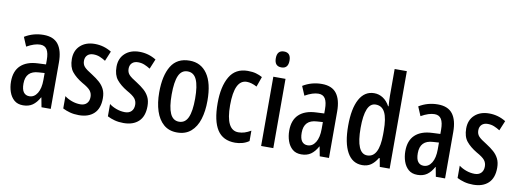

<svg xmlns="http://www.w3.org/2000/svg" viewBox="-61 -1178 3975 1474"><g transform="rotate(10 1927.0 -441.0)"><path d="M218 -616Q297 -616 333.5 -568Q370 -520 370 -428V-66H298L284 -140H282Q259 -98 229 -77Q199 -56 155 -56Q112 -56 85.5 -79Q59 -102 46 -139.5Q33 -177 33 -220Q33 -302 79 -345.5Q125 -389 211 -393L275 -396V-429Q275 -484 258.5 -511Q242 -538 206 -538Q161 -538 101 -504L71 -575Q138 -616 218 -616ZM231 -326Q130 -321 130 -221Q130 -175 146 -154Q162 -133 190 -133Q229 -133 252.5 -171Q276 -209 276 -276V-329Z M750 -215Q750 -136 707.5 -96Q665 -56 590 -56Q552 -56 520.5 -64.5Q489 -73 464 -86V-182Q487 -164 520 -152Q553 -140 587 -140Q619 -140 637 -158.5Q655 -177 655 -209Q655 -237 639 -257.5Q623 -278 574 -305Q522 -336 492.5 -372.5Q463 -409 463 -472Q463 -538 505.5 -577Q548 -616 618 -616Q688 -616 748 -579L716 -502Q694 -516 671 -525.5Q648 -535 621 -535Q591 -535 574 -518.5Q557 -502 557 -474Q557 -446 573.5 -427.5Q590 -409 638 -380Q671 -359 696 -337Q721 -315 735.5 -286Q750 -257 750 -215Z M1098 -215Q1098 -136 1055.5 -96Q1013 -56 938 -56Q900 -56 868.5 -64.5Q837 -73 812 -86V-182Q835 -164 868 -152Q901 -140 935 -140Q967 -140 985 -158.5Q1003 -177 1003 -209Q1003 -237 987 -257.5Q971 -278 922 -305Q870 -336 840.5 -372.5Q811 -409 811 -472Q811 -538 853.5 -577Q896 -616 966 -616Q1036 -616 1096 -579L1064 -502Q1042 -516 1019 -525.5Q996 -535 969 -535Q939 -535 922 -518.5Q905 -502 905 -474Q905 -446 921.5 -427.5Q938 -409 986 -380Q1019 -359 1044 -337Q1069 -315 1083.5 -286Q1098 -257 1098 -215Z M1544 -336Q1544 -255 1524.5 -192Q1505 -129 1463 -92.5Q1421 -56 1355 -56Q1292 -56 1250.5 -92Q1209 -128 1188.5 -191Q1168 -254 1168 -336Q1168 -467 1213.5 -541.5Q1259 -616 1357 -616Q1445 -616 1494.5 -545Q1544 -474 1544 -336ZM1265 -336Q1265 -238 1287 -189Q1309 -140 1356 -140Q1404 -140 1426 -188.5Q1448 -237 1448 -336Q1448 -435 1426 -483.5Q1404 -532 1356 -532Q1308 -532 1286.5 -483.5Q1265 -435 1265 -336Z M1808 -56Q1713 -56 1668.5 -125Q1624 -194 1624 -332Q1624 -462 1669 -539Q1714 -616 1810 -616Q1847 -616 1874 -608.5Q1901 -601 1924 -588L1896 -509Q1853 -532 1817 -532Q1721 -532 1721 -333Q1721 -139 1819 -139Q1844 -139 1867.5 -146.5Q1891 -154 1916 -169V-88Q1892 -71 1863.5 -63.5Q1835 -56 1808 -56Z M2058 -811Q2111 -811 2111 -749Q2111 -687 2058 -687Q2004 -687 2004 -749Q2004 -811 2058 -811ZM2105 -606V-66H2010V-606Z M2387 -616Q2466 -616 2502.5 -568Q2539 -520 2539 -428V-66H2467L2453 -140H2451Q2428 -98 2398 -77Q2368 -56 2324 -56Q2281 -56 2254.5 -79Q2228 -102 2215 -139.5Q2202 -177 2202 -220Q2202 -302 2248 -345.5Q2294 -389 2380 -393L2444 -396V-429Q2444 -484 2427.5 -511Q2411 -538 2375 -538Q2330 -538 2270 -504L2240 -575Q2307 -616 2387 -616ZM2400 -326Q2299 -321 2299 -221Q2299 -175 2315 -154Q2331 -133 2359 -133Q2398 -133 2421.5 -171Q2445 -209 2445 -276V-329Z M2799 -56Q2722 -56 2681.5 -128.5Q2641 -201 2641 -336Q2641 -470 2681 -543Q2721 -616 2796 -616Q2833 -616 2864.5 -595.5Q2896 -575 2917 -536H2921Q2919 -561 2918 -580Q2917 -599 2917 -616V-826H3012V-66H2935L2923 -132H2917Q2894 -94 2866 -75Q2838 -56 2799 -56ZM2824 -136Q2916 -136 2917 -314V-344Q2917 -441 2894 -486.5Q2871 -532 2822 -532Q2779 -532 2758.5 -482Q2738 -432 2738 -336Q2738 -136 2824 -136Z M3292 -616Q3371 -616 3407.5 -568Q3444 -520 3444 -428V-66H3372L3358 -140H3356Q3333 -98 3303 -77Q3273 -56 3229 -56Q3186 -56 3159.5 -79Q3133 -102 3120 -139.5Q3107 -177 3107 -220Q3107 -302 3153 -345.5Q3199 -389 3285 -393L3349 -396V-429Q3349 -484 3332.5 -511Q3316 -538 3280 -538Q3235 -538 3175 -504L3145 -575Q3212 -616 3292 -616ZM3305 -326Q3204 -321 3204 -221Q3204 -175 3220 -154Q3236 -133 3264 -133Q3303 -133 3326.5 -171Q3350 -209 3350 -276V-329Z M3824 -215Q3824 -136 3781.5 -96Q3739 -56 3664 -56Q3626 -56 3594.5 -64.5Q3563 -73 3538 -86V-182Q3561 -164 3594 -152Q3627 -140 3661 -140Q3693 -140 3711 -158.5Q3729 -177 3729 -209Q3729 -237 3713 -257.5Q3697 -278 3648 -305Q3596 -336 3566.5 -372.5Q3537 -409 3537 -472Q3537 -538 3579.5 -577Q3622 -616 3692 -616Q3762 -616 3822 -579L3790 -502Q3768 -516 3745 -525.5Q3722 -535 3695 -535Q3665 -535 3648 -518.5Q3631 -502 3631 -474Q3631 -446 3647.5 -427.5Q3664 -409 3712 -380Q3745 -359 3770 -337Q3795 -315 3809.5 -286Q3824 -257 3824 -215Z"/></g></svg>

Font: Noto Sans Malayalam UI ExtraCondensed Medium
Style: Regular
Weight: 500
Width: 2
Designer: Jelle Bosma - Monotype Design Team
Foundry: Monotype Imaging Inc.
Version: Version 2.104; ttfautohint (v1.8.4.7-5d5b)